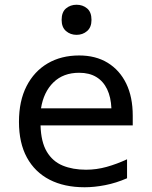

<svg xmlns="http://www.w3.org/2000/svg" viewBox="-20 -780 640 810"><path d="M337 10Q251 10 189 -22Q127 -54 93.5 -115.5Q60 -177 60 -266Q60 -354 92 -416.5Q124 -479 181 -512.5Q238 -546 314 -546Q384 -546 434.5 -515Q485 -484 512.5 -427.5Q540 -371 540 -292V-251H151Q153 -181 177.5 -140Q202 -99 244.5 -81.5Q287 -64 343 -64Q387 -64 430 -76Q473 -88 516 -108V-28Q470 -8 424 1Q378 10 337 10ZM450 -323Q448 -370 432 -403.5Q416 -437 386.5 -455Q357 -473 314 -473Q247 -473 205.5 -432.5Q164 -392 153 -323ZM303 -633Q277 -633 258.5 -649Q240 -665 240 -696Q240 -729 258.5 -744.5Q277 -760 303 -760Q329 -760 347.5 -744.5Q366 -729 366 -696Q366 -665 347.5 -649Q329 -633 303 -633Z"/></svg>

Font: Noto Sans Mono
Style: Regular
Weight: 400
Designer: Monotype Design Team
Foundry: Monotype Imaging Inc.
Version: Version 2.014